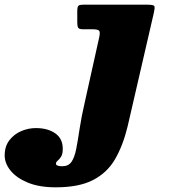

<svg xmlns="http://www.w3.org/2000/svg" viewBox="-277 -540 726 820"><path d="M380 -485 268 0Q248.5 80.5 215 138.8Q181.5 197 121.2 228.5Q61 260 -39 260Q-109.5 260 -158 240Q-206.5 220 -231.8 188.8Q-257 157.5 -257 124Q-257 85 -237 59Q-217 33 -186.5 20Q-156 7 -124 7Q-73 7 -41 29.5Q-9 52 -9 95Q-9 118 -16.2 129.2Q-23.5 140.5 -30.8 146.2Q-38 152 -38 159Q-38 170 -11 170Q15.5 170 28.5 151Q41.5 132 48.5 96.2Q55.5 60.5 63 10Q70.5 -40.5 85 -103L147 -382Q151 -401 147 -408Q143 -415 117.5 -415H77.5Q60.5 -415 56.8 -421.8Q53 -428.5 53 -444V-491Q53 -510 57.5 -515Q62 -520 80.5 -520H351.5Q380 -520 382.5 -513.2Q385 -506.5 380 -485Z"/></svg>

Font: Besley* Fatface
Style: Italic
Weight: 900
Italic angle: -13°
Designer: Owen Earl
Foundry: indestructible type*
Version: Version 3.000; ttfautohint (v1.8.3)